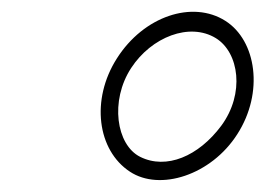

<svg xmlns="http://www.w3.org/2000/svg" viewBox="-20 -937 445 322"><path d="M198 -649C248 -616 334 -643 378 -712C423 -782 410 -869 358 -902C303 -937 221 -910 176 -839C132 -770 143 -685 198 -649ZM200 -823C234 -875 298 -900 342 -873C381 -849 391 -780 351 -726C313 -675 259 -652 215 -674C175 -694 164 -768 200 -823Z"/></svg>

Font: Louise
Style: Regular
Weight: 400
Designer: Ange Degheest & Luna Delabre & Camille Depalle
Foundry: Velvetyne Type Foundry
Version: Version 1.000;FEAKit 1.0